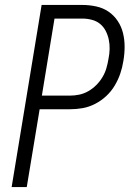

<svg xmlns="http://www.w3.org/2000/svg" viewBox="-20 -755 540 775"><path d="M27 0 148 -735H312Q341 -735 368.5 -729Q396 -723 418 -708Q440 -693 455 -670.5Q470 -648 476.5 -621.5Q483 -595 483 -566.5Q483 -538 478 -509Q474 -483 465.5 -458Q457 -433 443 -409.5Q429 -386 408.5 -367Q388 -348 363.5 -335.5Q339 -323 313.5 -318.5Q288 -314 262 -314H140L88 0ZM262 -369Q281 -369 300 -373Q319 -377 336.5 -387Q354 -397 368.5 -411.5Q383 -426 393.5 -443.5Q404 -461 409.5 -480Q415 -499 418 -518Q422 -537 422.5 -557Q423 -577 419 -595.5Q415 -614 406.5 -630.5Q398 -647 384 -658.5Q370 -670 351 -675Q332 -680 313 -680H200L149 -369Z"/></svg>

Font: Iosevka Light Oblique
Style: Regular
Weight: 300
Italic angle: -9°
Monospace: yes
Designer: Belleve Invis
Foundry: Belleve Invis
Version: Version 32.5.0; ttfautohint (v1.8.4)